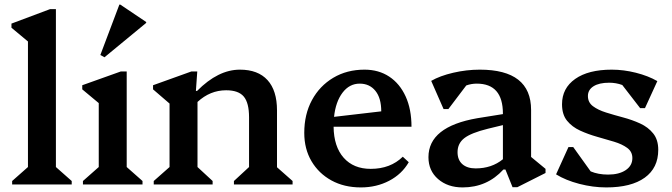

<svg xmlns="http://www.w3.org/2000/svg" viewBox="-20 -805 2934 838"><path d="M33 0V-15L102 -76V-624L30 -684V-702L198 -765H224V-76L293 -15V0Z M342 0V-15L411 -76V-355L339 -415V-433L507 -493H533V-76L602 -15V0ZM436 -555 418 -565 501 -785H505L618 -709V-705Z M651 0V-15L720 -76V-353L648 -415V-433L815 -493H841L835 -408H840Q932 -501 1027 -501Q1106 -501 1147.5 -455.5Q1189 -410 1189 -323V-75L1257 -15V0H1001V-15L1067 -76V-293Q1067 -356 1044 -383.5Q1021 -411 967 -411Q897 -411 842 -360V-76L908 -15V0Z M1555 13Q1482 13 1426.5 -17.5Q1371 -48 1339.5 -101.5Q1308 -155 1308 -225Q1308 -306 1341.5 -368Q1375 -430 1434.5 -465.5Q1494 -501 1571 -501Q1633 -501 1679 -470.5Q1725 -440 1750.5 -384Q1776 -328 1776 -252H1436Q1437 -165 1480 -116.5Q1523 -68 1598 -68Q1684 -68 1738 -121L1764 -97Q1734 -45 1678.5 -16Q1623 13 1555 13ZM1550 -440Q1505 -440 1475 -400.5Q1445 -361 1438 -295L1644 -319Q1644 -377 1618.5 -408.5Q1593 -440 1550 -440Z M1999 13Q1934 13 1892 -23.5Q1850 -60 1850 -119Q1850 -252 2063 -289L2175 -307V-309Q2175 -440 2061 -440Q2037 -440 2015 -432L1937 -329H1916L1862 -452Q1900 -474 1958 -487.5Q2016 -501 2074 -501Q2298 -501 2298 -325V-120L2361 -68V-50L2238 12H2217L2186 -65H2177Q2106 13 1999 13ZM1977 -141Q1977 -107 1998 -88.5Q2019 -70 2056 -70Q2126 -70 2175 -110V-259L2109 -243Q2036 -225 2006.5 -202Q1977 -179 1977 -141Z M2626 13Q2568 13 2508.5 -2.5Q2449 -18 2407 -44L2461 -163H2482L2558 -57Q2591 -43 2634 -43Q2682 -43 2711 -62.5Q2740 -82 2740 -115Q2740 -143 2717.5 -159.5Q2695 -176 2660 -186.5Q2625 -197 2586 -208Q2547 -219 2512 -235Q2477 -251 2455 -278Q2433 -305 2433 -350Q2433 -420 2490.5 -460.5Q2548 -501 2650 -501Q2702 -501 2755.5 -487.5Q2809 -474 2849 -451L2795 -333H2774L2696 -434Q2669 -444 2639 -444Q2595 -444 2570.5 -428.5Q2546 -413 2546 -386Q2546 -358 2568 -341.5Q2590 -325 2625 -314Q2660 -303 2699.5 -292.5Q2739 -282 2774 -266Q2809 -250 2831 -222.5Q2853 -195 2853 -151Q2853 -72 2794 -29.5Q2735 13 2626 13Z"/></svg>

Font: Platypi Medium
Style: Regular
Weight: 500
Designer: David Sargent
Foundry: Bolt Cutter Type
Version: Version 1.200; ttfautohint (v1.8.4.7-5d5b)